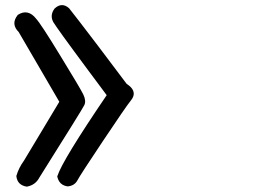

<svg xmlns="http://www.w3.org/2000/svg" viewBox="-20 -731 1040 738"><path d="M190.4 -698.7Q217.8 -723.6 245.1 -699.7L245.6 -699.2Q255.9 -686.5 283.9 -650.1Q312 -613.8 357.7 -553.5Q403.3 -493.2 466.8 -408.7Q471.7 -405.3 475.6 -402.3Q491.2 -390.1 493.7 -376Q496.1 -361.8 484.9 -347.2Q474.1 -334 446.5 -293.9Q418.9 -253.9 375 -188Q331.5 -123 306.9 -85Q282.2 -46.9 277.8 -38.1Q266.6 -17.1 240.7 -14.6H240.2H239.3Q229 -16.1 220.9 -20.8Q212.9 -25.4 207.8 -33.2Q202.6 -41 200.2 -51.8V-53.2L200.7 -54.7Q220.2 -115.2 390.1 -365.2Q351.1 -417.5 320.1 -459.2Q289.1 -501 264.6 -534.2Q240.2 -567.4 223.6 -590.3Q207 -613.3 197.3 -627.4Q187.5 -641.6 184.6 -646.5Q170.9 -672.4 189.5 -697.8L189.9 -698.2ZM48.3 -673.8Q67.9 -686.5 85.7 -682.6Q103.5 -678.7 118.7 -659.2Q137.7 -638.7 212.9 -515.1Q251 -453.1 272.5 -416.7Q293.9 -380.4 299.8 -368.7Q312 -343.8 304.2 -327.1Q297.4 -312.5 130.9 -47.9Q116.2 -20 84 -13.7H83H82Q47.4 -19.5 43 -52.7V-54.2V-55.2Q52.2 -86.4 72.3 -113.8L208 -339.8L51.8 -607.9Q21 -638.7 47.4 -672.4L47.9 -673.3Z"/></svg>

Font: NaikaiFont
Style: SemiBold
Weight: 600
Version: Version 1.89